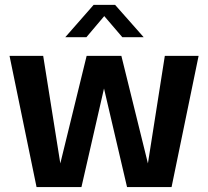

<svg xmlns="http://www.w3.org/2000/svg" viewBox="-20 -757 842 777"><path d="M244.1 -606.4 358.9 -737.3H445.8L561.5 -606.4H475.1L401.9 -691.9L329.6 -606.4ZM127.9 0 18.6 -530.8H154.8L224.1 -95.7L330.6 -530.8H471.2L578.6 -95.7L647 -530.8H783.7L674.3 0H494.1L400.9 -398.9L309.6 0Z"/></svg>

Font: Epilogue SemiBold
Style: Regular
Weight: 600
Designer: Tyler Finck
Foundry: Etcetera Type Co
Version: Version 2.112